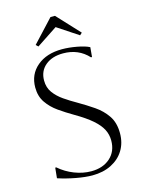

<svg xmlns="http://www.w3.org/2000/svg" viewBox="-134 -984 811 1077"><g transform="rotate(-15 271.5 -445.5)"><path d="M69 -22 75 -82H81Q120 -48 169 -29Q218 -10 266 -10Q334 -10 376 -47.5Q418 -85 418 -148Q418 -183 402.5 -213Q387 -243 351.5 -274Q316 -305 254 -341Q211 -366 172 -393.5Q133 -421 108 -457.5Q83 -494 83 -545Q83 -621 138 -667.5Q193 -714 283 -714Q323 -714 369 -705.5Q415 -697 440 -684L435 -628H429Q372 -690 283 -690Q219 -690 180 -657.5Q141 -625 141 -570Q141 -529 162.5 -499.5Q184 -470 218 -446.5Q252 -423 291 -401Q336 -375 378.5 -346Q421 -317 448.5 -276.5Q476 -236 476 -175Q476 -119 450 -76.5Q424 -34 376.5 -10Q329 14 266 14Q226 14 172 4Q118 -6 69 -22ZM294 -905 415 -775 402 -763 281 -843 160 -763 147 -775 268 -905Z"/></g></svg>

Font: Aboreto
Style: Regular
Weight: 400
Designer: Dominik Jáger
Foundry: Dominik Jáger
Version: Version 1.001; ttfautohint (v1.8.4.7-5d5b)